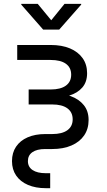

<svg xmlns="http://www.w3.org/2000/svg" viewBox="-20 -777 558 1001"><path d="M219.2 204.1Q165.5 204.1 125.7 187Q85.9 169.9 64.2 138.2Q42.5 106.4 42.5 63Q42.5 19.5 63.7 -12.2Q85 -43.9 124 -61Q163.1 -78.1 215.8 -78.1H252Q303.7 -78.1 331.3 -98.1Q358.9 -118.2 358.9 -154.8Q358.9 -191.9 331.3 -212.2Q303.7 -232.4 252 -232.4H129.4V-310.5H244.1Q295.9 -310.5 323.5 -330.6Q351.1 -350.6 351.1 -387.7Q351.1 -424.8 323.5 -444.6Q295.9 -464.4 244.1 -464.4H69.8V-542.5H244.1Q302.2 -542.5 344.7 -524.7Q387.2 -506.8 410.6 -473.9Q434.1 -440.9 434.1 -395.5Q434.1 -349.6 409.2 -320.8Q384.3 -292 341.3 -278.8Q298.3 -265.6 244.1 -265.6H129.4V-291.5H252Q306.2 -291.5 349.1 -275.6Q392.1 -259.8 417 -228.8Q441.9 -197.8 441.9 -151.4Q441.9 -105 418.7 -71Q395.5 -37.1 352.8 -18.6Q310.1 0 252 0H215.8Q172.4 0 148.9 16.4Q125.5 32.7 125.5 63Q125.5 93.3 149.9 109.6Q174.3 126 219.2 126H241.7V204.1ZM176.8 -756.8 247.1 -671.4 316.4 -756.8H403.3V-752.9L288.6 -622.6H205.1L90.8 -752.9V-756.8Z"/></svg>

Font: Inter 16pt
Style: Regular
Weight: 400
Version: Version 4.001;git-66647c0bb